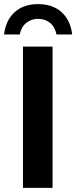

<svg xmlns="http://www.w3.org/2000/svg" viewBox="-45 -915 372 935"><path d="M210.9 -688V0H66.9V-688ZM140.6 -895Q210.9 -895 254.4 -856.2Q297.9 -817.4 306.6 -747.1H230Q223.1 -783.7 198.7 -803.5Q174.3 -823.2 140.6 -823.2Q107.4 -823.2 82.8 -803.5Q58.1 -783.7 51.3 -747.1H-25.4Q-16.6 -817.4 26.9 -856.2Q70.3 -895 140.6 -895Z"/></svg>

Font: Arimo
Style: Bold
Weight: 700
Designer: Steve Matteson
Foundry: Monotype Imaging Inc.
Version: Version 1.33